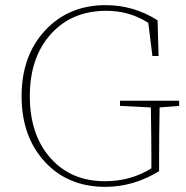

<svg xmlns="http://www.w3.org/2000/svg" viewBox="-20 -712 725 747"><path d="M677 -320V-300L601 -294Q599 -182 599 -97V-46Q499 15 390 15Q244 15 154 -83Q64 -181 64 -338Q64 -495 155.5 -593.5Q247 -692 391 -692Q500 -692 593 -633L597 -494H573L557 -623Q484 -670 394 -670Q259 -670 177.5 -579Q96 -488 96 -338Q96 -188 176 -97.5Q256 -7 388 -7Q489 -7 569 -57V-97Q569 -162 567 -294L447 -300V-320Z"/></svg>

Font: TypoPRO Source Serif Pro
Style: Regular
Weight: 200
Designer: Frank Grießhammer
Foundry: Adobe Systems Incorporated
Version: Version 1.017;PS (version unavailable);hotconv 1.0.79;makeot